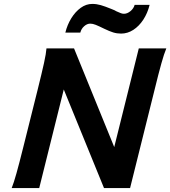

<svg xmlns="http://www.w3.org/2000/svg" viewBox="-20 -950 860 970"><path d="M302.2 -498 178.2 0H39.1Q49.8 -26.4 63.2 -74.5Q76.7 -122.6 98.6 -210.4L169.9 -495.6Q191.9 -584 202.4 -631.8Q212.9 -679.7 214.8 -705.6H354L557.1 -207L681.2 -705.6H820.3Q809.1 -679.2 795.2 -629.4Q781.2 -579.6 760.7 -495.6L637.2 0H505.4ZM446.3 -930.2Q467.8 -930.2 489 -924.1Q510.3 -918 542.5 -904.8Q554.7 -900.4 568.8 -892.6Q583 -886.2 590.8 -883.3Q598.6 -880.4 606.4 -880.4Q623 -880.4 639.2 -893.8Q655.3 -907.2 660.2 -925.3H735.8Q725.6 -883.8 704.1 -850.8Q682.6 -817.9 653.6 -799.1Q624.5 -780.3 591.8 -780.3Q570.8 -780.3 552 -786.1Q533.2 -792 507.8 -804.2Q479 -818.4 463.6 -824.5Q448.2 -830.6 436 -830.6Q419.9 -830.6 405.3 -817.6Q390.6 -804.7 385.7 -785.2H310.1Q319.8 -824.7 340.1 -857.7Q360.4 -890.6 387.7 -910.4Q415 -930.2 446.3 -930.2Z"/></svg>

Font: Lesson One
Style: Bold Italic
Weight: 700
Italic angle: -14°
Designer: But Ko, Victor Gaultney, Annie Olsen, Julie Remington, Don Collingsworth, Eric Hays, Becca Hirsbrunner
Version: Version 1.100